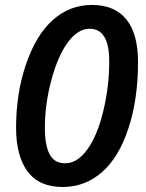

<svg xmlns="http://www.w3.org/2000/svg" viewBox="-20 -745 591 775"><path d="M537.1 -494.1Q537.1 -344.7 498.5 -227.3Q460 -109.9 391.6 -50Q323.2 9.8 232.9 9.8Q138.2 9.8 91.6 -52.5Q44.9 -114.7 44.9 -230Q44.9 -368.7 85.4 -486.8Q126 -605 194.1 -665Q262.2 -725.1 351.1 -725.1Q442.4 -725.1 489.7 -667.2Q537.1 -609.4 537.1 -494.1ZM341.8 -628.9Q294.4 -628.9 253.9 -574.2Q213.4 -519.5 187.3 -421.6Q161.1 -323.7 161.1 -229Q161.1 -159.2 180.2 -122.6Q199.2 -85.9 243.2 -85.9Q292 -85.9 332.3 -141.4Q372.6 -196.8 396.7 -295.9Q420.9 -395 420.9 -498Q420.9 -628.9 341.8 -628.9Z"/></svg>

Font: f52698313916912   
Style: Italic
Weight: 600
Italic angle: -12°
Foundry: Ascender Corporation
Version: Version 1.10